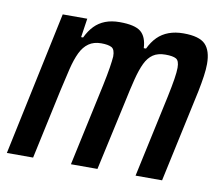

<svg xmlns="http://www.w3.org/2000/svg" viewBox="-63 -594 777 670"><g transform="rotate(10 325.5 -259.0)"><path d="M1 0 109 -510H196L186 -443H193Q205 -468 221 -484.5Q237 -501 259 -509.5Q281 -518 310 -518Q364 -518 385 -500.5Q406 -483 408 -443H416Q428 -468 444.5 -484.5Q461 -501 484 -509.5Q507 -518 536 -518Q592 -518 613.5 -496Q635 -474 635 -427Q635 -408 631.5 -383.5Q628 -359 622 -329L551 0H457L520 -292Q528 -330 532 -355.5Q536 -381 536 -396Q536 -421 524.5 -427.5Q513 -434 487 -434Q460 -434 443 -422.5Q426 -411 415 -388Q404 -365 395 -329.5Q386 -294 376 -246L322 0H228L291 -292Q299 -330 303 -355.5Q307 -381 308 -396Q308 -421 296 -427.5Q284 -434 259 -434Q233 -434 215 -421.5Q197 -409 185.5 -385Q174 -361 165.5 -326Q157 -291 147 -246L94 0Z"/></g></svg>

Font: Saira Condensed Medium
Style: Italic
Weight: 500
Width: 3
Italic angle: -12°
Designer: Hector Gatti with collaboration of the Omnibus-Type team
Foundry: Omnibus-Type
Version: Version 1.101